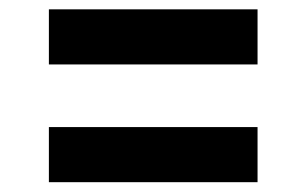

<svg xmlns="http://www.w3.org/2000/svg" viewBox="-20 -530 640 401"><path d="M82.1 -395.4V-510.5H517.9V-395.4ZM82.1 -149.5V-264.6H517.9V-149.5Z"/></svg>

Font: Atlassian Mono
Style: Regular
Weight: 400
Monospace: yes
Designer: Philipp Nurullin, Konstantin Bulenkov
Foundry: Modifications by Atlassian Pty Ltd, manufactured by JetBrains
Version: Version 2.304